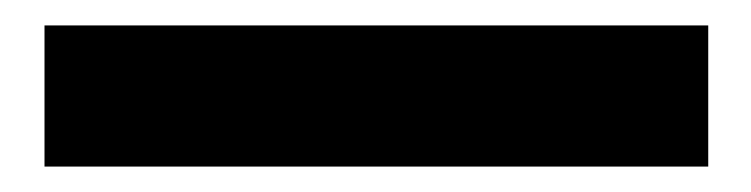

<svg xmlns="http://www.w3.org/2000/svg" viewBox="-20 33 591 151"><path d="M15 53H537V164H15Z"/></svg>

Font: Nebula Sans Black
Style: Regular
Weight: 900
Designer: Paul D. Hunt for Adobe (as Source Sans)
Foundry: Nebula Entertainment & Broadcasting LLC
Version: Version 1.010